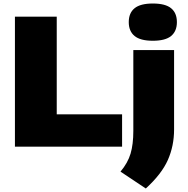

<svg xmlns="http://www.w3.org/2000/svg" viewBox="-20 -835 1069 1093"><path d="M65 0V-740H303V-184H675V0ZM810 238 666 142Q707.5 92.5 723.2 39.8Q739 -13 739 -90V-550H971V-98Q971 -4.5 935.5 75.8Q900 156 810 238ZM850 -603Q779 -603 746 -630.2Q713 -657.5 713 -709Q713 -761 746 -788Q779 -815 850 -815Q921.5 -815 954.2 -788Q987 -761 987 -709Q987 -657.5 954.2 -630.2Q921.5 -603 850 -603Z"/></svg>

Font: Encode Sans Exp Black
Style: Regular
Weight: 900
Width: 7
Designer: Multiple Designers
Foundry: Impallari Type
Version: Version 3.002; ttfautohint (v1.8.3) -l 8 -r 50 -G 200 -x 14 